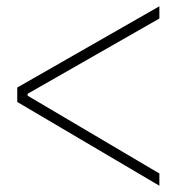

<svg xmlns="http://www.w3.org/2000/svg" viewBox="-20 -592 613 612"><path d="M35 -267V-313L488 -572V-533L68 -293V-287L488 -39V0Z"/></svg>

Font: Chakra Petch ExtraLight
Style: Regular
Weight: 275
Designer: Katatrad Aksorn Co.,Ltd.
Foundry: Cadson Demak Co.,Ltd.
Version: Version 1.000; ttfautohint (v1.6)